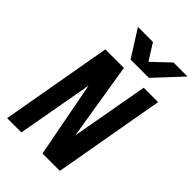

<svg xmlns="http://www.w3.org/2000/svg" viewBox="-278 -1072 1179 1179"><g transform="rotate(45 312.0 -482.0)"><path d="M149.5 -725H310.5L378 -309L392.5 -221L482.5 -725H607.5L479.5 0H328.5L234 -495L145.5 0H21.5ZM193.5 -964H324L390.5 -858L502.5 -964H624L462.5 -790.5H303Z"/></g></svg>

Font: JuliaMono BoldItalic
Style: Regular
Weight: 700
Italic angle: -9°
Monospace: yes
Designer: cormullion
Foundry: corm
Version: Version 0.049; ttfautohint (v1.8.4)